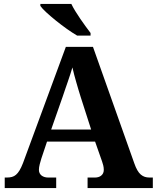

<svg xmlns="http://www.w3.org/2000/svg" viewBox="-20 -951 793 971"><path d="M217.8 -234.9 189 -148.9Q185.1 -136.7 180.9 -120.4Q176.8 -104 176.8 -91.8Q176.8 -82 180.7 -74.7Q184.6 -67.4 190.9 -62.7Q197.3 -58.1 205.3 -55.7Q213.4 -53.2 222.2 -53.2H264.2V0H3.9V-53.2H16.1Q29.3 -53.2 40.3 -56.2Q51.3 -59.1 60.8 -67.1Q70.3 -75.2 78.9 -89.4Q87.4 -103.5 96.2 -126L313 -713.9H450.2L659.2 -125Q666.5 -104 674.6 -90.1Q682.6 -76.2 692.1 -68.1Q701.7 -60.1 712.4 -56.6Q723.1 -53.2 734.9 -53.2H752.9V0H422.9V-53.2H461.9Q469.2 -53.2 477.1 -55.4Q484.9 -57.6 491 -62.3Q497.1 -66.9 501 -74.2Q504.9 -81.5 504.9 -91.8Q504.9 -104 502 -115.2Q499 -126.5 496.1 -134.8L460.9 -234.9ZM388.2 -460Q382.8 -477.1 377.2 -495.8Q371.6 -514.6 366 -534.2Q360.4 -553.7 355.2 -573Q350.1 -592.3 346.2 -609.9Q341.8 -594.7 335.9 -576.7Q330.1 -558.6 323.5 -539.6Q316.9 -520.5 310.3 -501.5Q303.7 -482.4 297.9 -464.8L238.8 -295.9H440.9ZM370.1 -771Q346.7 -784.7 318.1 -804.9Q289.6 -825.2 262.9 -846.7Q236.3 -868.2 214.8 -887.9Q193.4 -907.7 184.1 -920.9V-931.2H340.8Q348.6 -914.6 360.8 -894.8Q373 -875 386.5 -855.2Q399.9 -835.4 413.6 -816.9Q427.2 -798.3 438 -784.2V-771Z"/></svg>

Font: Droid Serif
Style: Bold
Weight: 700
Designer: Monotype Design team
Foundry: Monotype Imaging Inc.
Version: Version 1.03